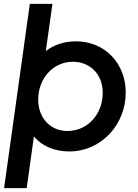

<svg xmlns="http://www.w3.org/2000/svg" viewBox="-20 -765 709 985"><path d="M1 200H117L154 -65C194 -16 260 12 335 12C499 12 625 -125 625 -290C625 -438 520 -553 369 -553C309 -553 256 -535 215 -503L249 -745H133ZM176 -254C176 -360 250 -448 354 -448C445 -448 507 -381 507 -289C507 -181 431 -93 326 -93C238 -93 176 -160 176 -254Z"/></svg>

Font: Mluvka SemiBold
Style: Italic
Weight: 600
Italic angle: -8°
Designer: Modified by Jiří Krblich, Original typeface by Gumpita Rahayu
Foundry: Gumpita Rahayu & Jiří Krblich
Version: Version 2.000;Glyphs 3.1.1 (3134)